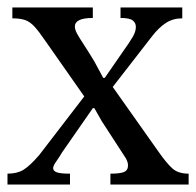

<svg xmlns="http://www.w3.org/2000/svg" viewBox="-22 -493 524 513"><path d="M482 0H273V-29Q299 -29 309.5 -33.5Q320 -38 320 -51Q320 -61 313 -72L250 -169L225 -213L209 -227L99 -384Q82 -409 70 -422Q58 -435 45 -439.5Q32 -444 11 -444V-473H226V-445Q178 -445 178 -422Q178 -414 184 -403Q190 -392 201.5 -374.5Q213 -357 230 -329L258 -277L274 -268L402 -87Q423 -57 438.5 -43Q454 -29 482 -29ZM165 0H-2V-29Q24 -29 41 -39.5Q58 -50 83 -79L209 -243L240 -204H226L144 -86Q137 -74 128.5 -62Q120 -50 120 -44Q120 -36 130 -32.5Q140 -29 165 -29ZM385 -397 274 -254 245 -285H258L305 -353Q325 -381 333 -395Q341 -409 341 -421Q341 -432 332.5 -438.5Q324 -445 300 -445V-473H465V-444Q440 -444 421 -431.5Q402 -419 385 -397Z"/></svg>

Font: STIX Two Text
Style: Regular
Weight: 400
Designer: Ross Mills, John Hudson & Paul Hanslow, Tiro Typeworks Ltd; with prior portions MicroPress Inc., and Coen Hoffman.
Foundry: Tiro Typeworks Ltd
Version: Version 2.13 b171